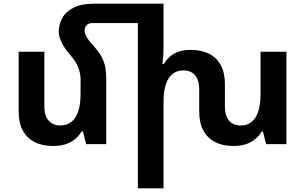

<svg xmlns="http://www.w3.org/2000/svg" viewBox="-20 -780 1652 1039"><path d="M555 -351V0H446L429 -68H421Q408 -45 386 -27Q364 -9 334.5 0.5Q305 10 268 10Q209 10 167 -11.5Q125 -33 103 -74.5Q81 -116 81 -176V-500H220V-204Q220 -154 243 -127.5Q266 -101 306 -101Q342 -101 366.5 -120.5Q391 -140 403.5 -178Q416 -216 416 -272V-350Q416 -382 404 -414Q392 -446 358 -485Q337 -509 324 -531Q311 -553 304.5 -572.5Q298 -592 298 -606Q298 -649 317.5 -683.5Q337 -718 379 -739Q421 -760 488 -760H746V-655H479Q460 -655 449 -644Q438 -633 438 -616Q438 -601 445 -586.5Q452 -572 464.5 -557Q477 -542 492 -525Q517 -497 530.5 -471Q544 -445 549.5 -416.5Q555 -388 555 -351ZM1390 -500H1530V0H1420L1403 -68H1396Q1382 -45 1360.5 -27Q1339 -9 1310 0.5Q1281 10 1244 10Q1185 10 1143.5 -11.5Q1102 -33 1080 -74.5Q1058 -116 1058 -176V-296Q1058 -347 1035.5 -373Q1013 -399 973 -399Q920 -399 892.5 -355.5Q865 -312 865 -228V239H726V-760H865V-526Q865 -503 863.5 -479.5Q862 -456 859 -433H866Q880 -456 899.5 -473.5Q919 -491 946.5 -500.5Q974 -510 1011 -510Q1070 -510 1111.5 -489Q1153 -468 1175 -426.5Q1197 -385 1197 -325V-204Q1197 -154 1219.5 -127.5Q1242 -101 1282 -101Q1335 -101 1362.5 -144.5Q1390 -188 1390 -272Z"/></svg>

Font: Noto Sans Armenian
Style: Bold
Weight: 700
Version: Version 2.007